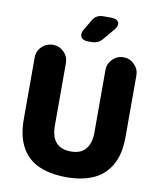

<svg xmlns="http://www.w3.org/2000/svg" viewBox="-105 -1070 978 1170"><g transform="rotate(10 384.5 -485.5)"><path d="M372.1 -950.2Q393.1 -987.8 438 -987.8H487.8Q510.3 -987.8 522.9 -979.2Q535.6 -970.7 535.6 -956.1Q535.6 -939.5 520 -920.9L462.9 -853Q436.5 -820.8 396 -820.8H373Q350.6 -820.8 337.9 -830.3Q325.2 -839.8 325.2 -856Q325.2 -871.1 335 -887.2ZM69.8 -287.1V-667Q69.8 -707 98.1 -735.1Q126.5 -763.2 167 -763.2Q207 -763.2 235.1 -735.1Q263.2 -707 263.2 -667V-280.8Q263.2 -142.1 386.2 -142.1Q448.7 -142.1 478.3 -179.2Q507.8 -216.3 507.8 -280.8V-668Q507.8 -707 536.1 -735.1Q564.5 -763.2 603 -763.2Q642.6 -763.2 670.9 -735.1Q699.2 -707 699.2 -668V-287.1Q699.2 -233.4 689.2 -188.5Q679.2 -143.6 655.8 -105Q632.3 -66.4 596.9 -39.8Q561.5 -13.2 508.3 2Q455.1 17.1 387.2 17.1Q316.9 17.1 262.5 2.2Q208 -12.7 172.1 -39.1Q136.2 -65.4 113 -104Q89.8 -142.6 79.8 -187.5Q69.8 -232.4 69.8 -287.1Z"/></g></svg>

Font: Jellee Roman
Style: Bold
Weight: 700
Designer: Alfredo Marco Pradil
Foundry: Alfredo Marco Pradil and JAM Design
Version: Version 1.000